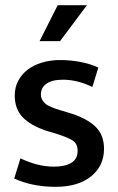

<svg xmlns="http://www.w3.org/2000/svg" viewBox="-20 -712 456 742"><path d="M337 -376Q305 -391 277.5 -397.5Q250 -404 223 -404Q181 -404 159.5 -388.5Q138 -373 138 -347Q138 -327 154 -312.5Q170 -298 220 -284L250 -275Q315 -255 348.5 -223Q382 -191 382 -137Q382 -71 332 -30.5Q282 10 195 10Q148 10 107.5 1.5Q67 -7 35 -22L59 -100Q88 -86 121 -77Q154 -68 189 -68Q232 -68 256 -83Q280 -98 280 -129Q280 -158 258.5 -170.5Q237 -183 192 -197L161 -206Q98 -227 67.5 -259Q37 -291 37 -343Q37 -374 50 -399Q63 -424 86 -442Q109 -460 141.5 -470Q174 -480 213 -480Q250 -480 288.5 -473Q327 -466 360 -451ZM212 -553H133L203 -692H316Z"/></svg>

Font: Mukta Malar Medium
Style: Regular
Weight: 500
Designer: Aadarsh Rajan, Girish Dalvi, Yashodeep Gholap
Foundry: Ek Type
Version: Version 2.538;PS 1.000;hotconv 16.6.51;makeotf.lib2.5.65220;